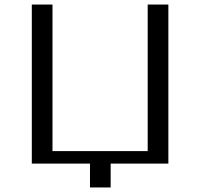

<svg xmlns="http://www.w3.org/2000/svg" viewBox="-20 -720 881 845"><path d="M376 105H467V0H721V-700H630V-55H211V-700H120V0H376Z"/></svg>

Font: Tenor Sans
Style: Regular
Weight: 400
Designer: Denis Masharov
Foundry: Denis Masharov
Version: Version 1.1